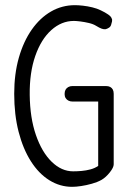

<svg xmlns="http://www.w3.org/2000/svg" viewBox="-20 -713 515 743"><path d="M259 10Q212 10 171 -15.5Q130 -41 99.5 -89Q69 -137 52 -203Q35 -269 35 -350Q35 -427 53 -490Q71 -553 103 -598.5Q135 -644 177.5 -668.5Q220 -693 270 -693Q283 -693 301 -691Q319 -689 337.5 -684.5Q356 -680 370 -673Q387 -665 398.5 -657Q410 -649 412 -642Q415 -637 413.5 -630Q412 -623 410 -617Q408 -610 402 -606Q396 -602 389 -600Q382 -599 373.5 -602Q365 -605 352 -613Q341 -620 324 -624Q307 -628 291 -630Q275 -632 266 -632Q218 -632 178.5 -596.5Q139 -561 116.5 -496.5Q94 -432 95 -346Q96 -257 119 -190.5Q142 -124 180 -87Q218 -50 263 -50Q279 -50 296 -51.5Q313 -53 330 -57.5Q347 -62 360 -71V-320H261Q252 -320 245 -323.5Q238 -327 234 -333.5Q230 -340 230 -349Q230 -359 233.5 -365.5Q237 -372 244 -376Q251 -380 260 -380H390Q400 -380 406.5 -376.5Q413 -373 416.5 -366.5Q420 -360 420 -350V-77Q420 -65 405 -46Q390 -27 373 -17Q357 -8 335.5 -2Q314 4 294 7Q274 10 259 10Z"/></svg>

Font: Fredoka Condensed Light
Style: Regular
Weight: 300
Width: 3
Designer: Ben Nathan
Foundry: Milena B. Brandão, Ben Nathan
Version: Version 2.001